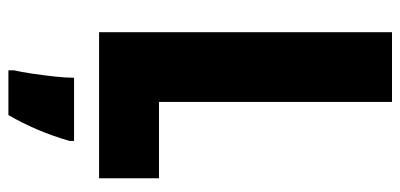

<svg xmlns="http://www.w3.org/2000/svg" viewBox="-274 -546 975 468"><g transform="rotate(90 214.0 -312.5)"><path d="M59 -66V-780H229V-212H415V-66ZM324 6Q301 86 261 155H152V141Q156 124 160 97Q164 70 167 42.5Q170 15 170 -5H324Z"/></g></svg>

Font: Noto Sans Malayalam UI ExtraCondensed Black
Style: Regular
Weight: 900
Width: 2
Designer: Jelle Bosma - Monotype Design Team
Foundry: Monotype Imaging Inc.
Version: Version 2.104; ttfautohint (v1.8.4.7-5d5b)